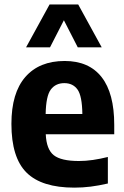

<svg xmlns="http://www.w3.org/2000/svg" viewBox="-20 -828 556 858"><path d="M312.5 10.5Q166.5 10.5 98.8 -56.5Q31 -123.5 31 -274.5Q31 -412.5 93.2 -484Q155.5 -555.5 269 -555.5Q377.5 -555.5 434 -483.5Q490.5 -411.5 490.5 -270V-228H184.5Q187.5 -160.5 220.2 -134.5Q253 -108.5 332.5 -108.5Q362.5 -108.5 395.2 -113.2Q428 -118 462 -126.5V-8Q421 1.5 385 6Q349 10.5 312.5 10.5ZM267.5 -456.5Q228.5 -456.5 207 -427.8Q185.5 -399 184 -318.5H348Q347 -399 326.5 -427.8Q306 -456.5 267.5 -456.5ZM96.5 -616.5 201.5 -808H329.5L434.5 -616.5H327.5L265.5 -737.5L203.5 -616.5Z"/></svg>

Font: Encode Sans SmCnd
Style: Bold
Weight: 700
Width: 4
Designer: Multiple Designers
Foundry: Impallari Type
Version: Version 3.002; ttfautohint (v1.8.3) -l 8 -r 50 -G 200 -x 14 